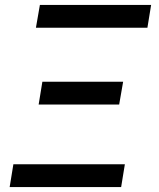

<svg xmlns="http://www.w3.org/2000/svg" viewBox="-20 -755 640 775"><path d="M125 -643 141 -735H590L575 -643ZM136 -333 151 -425H477L461 -333ZM19 0 34 -92H484L469 0Z"/></svg>

Font: Iosevka Curly SmBdExObl
Style: Regular
Weight: 600
Width: 7
Italic angle: -9°
Monospace: yes
Designer: Belleve Invis
Foundry: Belleve Invis
Version: Version 11.1.0; ttfautohint (v1.8.3)